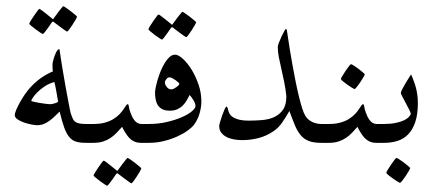

<svg xmlns="http://www.w3.org/2000/svg" viewBox="-20 -462 1426 621"><path d="M302.7 -30.8Q302.7 -24.9 302 -19.5Q301.3 -14.2 298.6 -9.8Q295.9 -5.4 290.5 -2.7Q285.2 0 275.9 0H257.8Q239.3 0 226.6 -3.7Q213.9 -7.3 204.6 -18.1Q195.3 -28.8 188 -48.6Q180.7 -68.4 172.9 -101.1Q165.5 -94.2 158 -86.7Q150.4 -79.1 141.6 -72.5Q132.8 -65.9 122.8 -61.5Q112.8 -57.1 100.1 -57.1Q94.2 -57.1 82 -59.3Q69.8 -61.5 57.9 -65.7Q45.9 -69.8 36.9 -75.9Q27.8 -82 27.8 -89.8Q27.8 -95.7 32.7 -107.2Q37.6 -118.7 44.9 -131.8Q52.2 -145 61.5 -158.2Q70.8 -171.4 79.6 -180.7Q95.7 -198.2 114.3 -210.9Q132.8 -223.6 150.9 -231Q150.4 -235.4 150.1 -240Q149.9 -244.6 149.9 -249Q149.9 -252.4 149.9 -255.6Q149.9 -258.8 150.9 -262.2Q155.3 -280.3 160.9 -291.7Q166.5 -303.2 171.9 -303.2Q172.4 -303.2 173.1 -297.9Q173.8 -292.5 175.3 -283Q176.8 -273.4 178.7 -260.7Q180.7 -248 183.1 -233.9Q186.5 -211.9 190.9 -188.5Q195.3 -165 199 -144.5Q202.6 -124 205.6 -109.6Q208.5 -95.2 210 -91.8Q212.9 -84 215.3 -78.4Q217.8 -72.8 222.4 -68.8Q227.1 -64.9 235.4 -63Q243.7 -61 257.8 -61H275.9Q285.2 -61 290.5 -58.3Q295.9 -55.7 298.6 -51.5Q301.3 -47.4 302 -42Q302.7 -36.6 302.7 -30.8ZM168 -132.8Q165.5 -146.5 162.6 -164.1Q159.7 -181.6 155.8 -196.8Q137.2 -191.4 123.3 -181.9Q109.4 -172.4 100.1 -162.8Q90.8 -153.3 85.9 -145.5Q81.1 -137.7 81.1 -136.2Q81.1 -134.8 89.1 -132.8Q97.2 -130.9 107.7 -129.2Q118.2 -127.4 127.9 -126.2Q137.7 -125 141.1 -125Q146.5 -125 154.5 -127Q162.6 -128.9 168 -132.8ZM229 -408.2Q229 -406.2 224.6 -398.4Q220.2 -390.6 214.6 -382.1Q209 -373.5 203.9 -366.7Q198.7 -359.9 196.8 -359.9Q195.8 -359.9 189.2 -364.5Q182.6 -369.1 174.8 -375Q166 -381.3 154.8 -390.1Q152.8 -392.1 151.4 -392.1Q149.9 -392.1 147.9 -390.1Q140.6 -379.4 134.8 -371.1Q129.4 -363.8 124.8 -357.9Q120.1 -352.1 118.7 -352.1Q117.2 -352.1 110.1 -356.7Q103 -361.3 95.2 -367.2Q87.4 -373 81.1 -378.4Q74.7 -383.8 74.7 -385.3Q74.7 -387.2 79.3 -394.8Q84 -402.3 89.8 -410.9Q95.7 -419.4 100.8 -426.3Q106 -433.1 106.9 -433.1Q109.4 -433.1 115.7 -428.2Q122.1 -423.3 128.9 -418Q137.2 -411.6 147 -403.3Q149.9 -400.4 151.4 -400.4Q152.8 -400.4 154.8 -404.3Q162.1 -414.6 168.5 -422.9Q173.8 -429.7 178.7 -435.8Q183.6 -441.9 184.6 -441.9Q186 -441.9 193.4 -437Q200.7 -432.1 208.5 -426Q216.3 -419.9 222.7 -414.6Q229 -409.2 229 -408.2Z M482.9 -30.8Q482.9 -24.9 482.2 -19.5Q481.4 -14.2 478.8 -9.8Q476.1 -5.4 470.7 -2.7Q465.3 0 456.1 0H437Q423.3 0 414.1 -4.4Q404.8 -8.8 397 -17.1Q391.6 -22.9 385.3 -33Q378.9 -43 375 -51.8Q366.2 -42 357.4 -32.7Q348.6 -23.4 337.9 -16.1Q327.1 -8.8 313.7 -4.4Q300.3 0 282.2 0H264.2Q254.9 0 249.5 -2.7Q244.1 -5.4 241.5 -9.8Q238.8 -14.2 238 -19.5Q237.3 -24.9 237.3 -30.8Q237.3 -36.6 238 -42Q238.8 -47.4 241.5 -51.5Q244.1 -55.7 249.5 -58.3Q254.9 -61 264.2 -61H282.2Q304.2 -61 320.3 -65.7Q336.4 -70.3 347.9 -77.6Q359.4 -85 366.9 -93Q374.5 -101.1 379.4 -108.4Q384.3 -115.7 387.5 -120.4Q390.6 -125 393.1 -125Q396 -125 397 -116.7Q397.9 -108.4 401.9 -98.1Q403.8 -92.3 407 -85.7Q410.2 -79.1 414.3 -73.5Q418.5 -67.9 424.1 -64.5Q429.7 -61 437 -61H456.1Q465.3 -61 470.7 -58.3Q476.1 -55.7 478.8 -51.5Q481.4 -47.4 482.2 -42Q482.9 -36.6 482.9 -30.8ZM437 82.5Q437 84.5 432.6 92.3Q428.2 100.1 422.6 108.6Q417 117.2 411.9 124Q406.7 130.9 404.8 130.9Q403.8 130.9 397.2 126.2Q390.6 121.6 382.8 115.7Q374 109.4 362.8 100.6Q360.8 98.6 359.4 98.6Q357.9 98.6 356 100.6Q348.6 111.3 342.8 119.6Q337.4 127 332.8 132.8Q328.1 138.7 326.7 138.7Q325.2 138.7 318.1 134Q311 129.4 303.2 123.5Q295.4 117.7 289.1 112.3Q282.7 106.9 282.7 105.5Q282.7 103.5 287.4 95.9Q292 88.4 297.9 79.8Q303.7 71.3 308.8 64.5Q314 57.6 314.9 57.6Q317.4 57.6 323.7 62.5Q330.1 67.4 336.9 72.8Q345.2 79.1 355 87.4Q357.9 90.3 359.4 90.3Q360.8 90.3 362.8 86.4Q370.1 76.2 376.5 67.9Q381.8 61 386.7 54.9Q391.6 48.8 392.6 48.8Q394 48.8 401.4 53.7Q408.7 58.6 416.5 64.7Q424.3 70.8 430.7 76.2Q437 81.5 437 82.5Z M631.3 -133.8Q631.3 -125 629.9 -115.2Q628.4 -105.5 625.5 -95.2Q622.6 -85 617.7 -75.2Q612.8 -65.4 606.4 -57.1Q599.6 -48.8 585.7 -38.8Q571.8 -28.8 552.7 -20.3Q533.7 -11.7 510.5 -5.9Q487.3 0 461.4 0H443.4Q434.1 0 428.7 -2.7Q423.3 -5.4 420.7 -9.8Q418 -14.2 417.2 -19.5Q416.5 -24.9 416.5 -30.8Q416.5 -36.6 417.2 -42Q418 -47.4 420.7 -51.5Q423.3 -55.7 428.7 -58.3Q434.1 -61 443.4 -61H461.4Q492.2 -61 519.5 -67.4Q546.9 -73.7 567.6 -82.8Q588.4 -91.8 600.3 -101.8Q612.3 -111.8 612.3 -119.1Q612.3 -126.5 606.2 -137Q600.1 -147.5 593.3 -154.8Q589.4 -147 584.2 -137.9Q579.1 -128.9 571.8 -121.3Q564.5 -113.8 554 -108.9Q543.5 -104 529.3 -104Q514.2 -104 504.9 -108.9Q495.6 -113.8 490.5 -121.8Q485.4 -129.9 483.4 -140.6Q481.4 -151.4 481.4 -163.1Q481.4 -168 483.6 -179Q485.8 -189.9 489.7 -203.6Q493.7 -217.3 499.5 -231.7Q505.4 -246.1 512.7 -258.1Q520 -270 528.3 -277.6Q536.6 -285.2 546.4 -285.2Q556.6 -285.2 571.3 -272Q585.9 -258.8 599.4 -237.3Q612.8 -215.8 622.1 -188.7Q631.3 -161.6 631.3 -133.8ZM560.1 -190.9Q560.1 -192.4 556.4 -195.8Q552.7 -199.2 547.6 -202.9Q542.5 -206.5 537.1 -209.2Q531.7 -211.9 528.3 -211.9Q522.9 -211.9 518.1 -206.1Q513.2 -200.2 513.2 -194.8Q513.2 -189 519.3 -180.9Q525.4 -172.9 534.2 -172.9Q537.6 -172.9 542 -175Q546.4 -177.2 550.5 -180.2Q554.7 -183.1 557.4 -186Q560.1 -189 560.1 -190.9ZM614.3 -390.1Q614.3 -388.2 609.9 -380.4Q605.5 -372.6 599.9 -364Q594.2 -355.5 589.1 -348.6Q584 -341.8 582 -341.8Q581.1 -341.8 574.5 -346.4Q567.9 -351.1 560.1 -356.9Q551.3 -363.3 540 -372.1Q538.1 -374 536.6 -374Q535.2 -374 533.2 -372.1Q525.9 -361.3 520 -353Q514.6 -345.7 510 -339.8Q505.4 -334 503.9 -334Q502.4 -334 495.4 -338.6Q488.3 -343.3 480.5 -349.1Q472.7 -355 466.3 -360.4Q460 -365.7 460 -367.2Q460 -369.1 464.6 -376.7Q469.2 -384.3 475.1 -392.8Q481 -401.4 486.1 -408.2Q491.2 -415 492.2 -415Q494.6 -415 501 -410.2Q507.3 -405.3 514.2 -399.9Q522.5 -393.6 532.2 -385.3Q535.2 -382.3 536.6 -382.3Q538.1 -382.3 540 -386.2Q547.4 -396.5 553.7 -404.8Q559.1 -411.6 564 -417.7Q568.8 -423.8 569.8 -423.8Q571.3 -423.8 578.6 -418.9Q585.9 -414.1 593.8 -408Q601.6 -401.9 607.9 -396.5Q614.3 -391.1 614.3 -390.1Z M1064 -30.8Q1064 -24.9 1063.2 -19.5Q1062.5 -14.2 1059.8 -9.8Q1057.1 -5.4 1051.8 -2.7Q1046.4 0 1037.1 0H1019Q994.1 0 978.5 -6.1Q962.9 -12.2 952.4 -24.9Q941.9 -37.6 933.8 -56.9Q925.8 -76.2 916 -103Q903.3 -81.1 892.1 -64.9Q880.9 -48.8 865.2 -38.1Q842.8 -22.5 816.7 -15.6Q790.5 -8.8 763.2 -8.8Q750.5 -8.8 737.3 -11Q724.1 -13.2 713.4 -18.6Q702.6 -23.9 695.8 -32.7Q689 -41.5 689 -54.2Q689 -57.6 691.9 -67.9Q694.8 -78.1 698.7 -89.1Q702.6 -100.1 706.5 -108.6Q710.4 -117.2 712.4 -117.2Q713.9 -117.2 715.1 -115Q716.3 -112.8 717 -109.9Q717.8 -106.9 718.5 -104Q719.2 -101.1 720.2 -99.1Q721.7 -94.7 725.3 -90.1Q729 -85.4 736.3 -81.3Q743.7 -77.1 755.4 -74.5Q767.1 -71.8 784.2 -71.8Q806.6 -71.8 828.6 -73.7Q850.6 -75.7 867.7 -83.7Q884.8 -91.8 895.5 -107.4Q906.2 -123 906.2 -150.9Q903.8 -173.8 899.4 -196Q895 -218.3 890.1 -238.8Q885.3 -259.3 881.8 -277.3Q878.4 -295.4 878.4 -310.1Q878.4 -314.5 882.1 -324Q885.7 -333.5 890.4 -343.5Q895 -353.5 899.2 -360.8Q903.3 -368.2 904.3 -368.2Q906.7 -368.2 907.5 -365.7Q908.2 -363.3 909.2 -355Q912.6 -331.1 917 -304.2Q921.4 -277.3 926.3 -250.2Q931.2 -223.1 936.3 -197.5Q941.4 -171.9 946.8 -150.1Q952.1 -128.4 957.3 -112.1Q962.4 -95.7 967.3 -87.9Q975.6 -74.2 989.7 -67.6Q1003.9 -61 1019 -61H1037.1Q1046.4 -61 1051.8 -58.3Q1057.1 -55.7 1059.8 -51.5Q1062.5 -47.4 1063.2 -42Q1064 -36.6 1064 -30.8Z M1244.1 -30.8Q1244.1 -24.9 1243.4 -19.5Q1242.7 -14.2 1240 -9.8Q1237.3 -5.4 1231.9 -2.7Q1226.6 0 1217.3 0H1198.2Q1184.6 0 1175.3 -4.4Q1166 -8.8 1158.2 -17.1Q1152.8 -22.9 1146.5 -33Q1140.1 -43 1136.2 -51.8Q1127.4 -42 1118.7 -32.7Q1109.9 -23.4 1099.1 -16.1Q1088.4 -8.8 1075 -4.4Q1061.5 0 1043.5 0H1025.4Q1016.1 0 1010.7 -2.7Q1005.4 -5.4 1002.7 -9.8Q1000 -14.2 999.3 -19.5Q998.5 -24.9 998.5 -30.8Q998.5 -36.6 999.3 -42Q1000 -47.4 1002.7 -51.5Q1005.4 -55.7 1010.7 -58.3Q1016.1 -61 1025.4 -61H1043.5Q1065.4 -61 1081.5 -65.7Q1097.7 -70.3 1109.1 -77.6Q1120.6 -85 1128.2 -93Q1135.7 -101.1 1140.6 -108.4Q1145.5 -115.7 1148.7 -120.4Q1151.9 -125 1154.3 -125Q1157.2 -125 1158.2 -116.7Q1159.2 -108.4 1163.1 -98.1Q1165 -92.3 1168.2 -85.7Q1171.4 -79.1 1175.5 -73.5Q1179.7 -67.9 1185.3 -64.5Q1190.9 -61 1198.2 -61H1217.3Q1226.6 -61 1231.9 -58.3Q1237.3 -55.7 1240 -51.5Q1242.7 -47.4 1243.4 -42Q1244.1 -36.6 1244.1 -30.8ZM1159.7 -221.7Q1159.7 -219.7 1155.3 -212.2Q1150.9 -204.6 1145.3 -196Q1139.6 -187.5 1134 -180.7Q1128.4 -173.8 1126.5 -173.8Q1125.5 -173.8 1118.4 -178.2Q1111.3 -182.6 1103.3 -188.2Q1095.2 -193.8 1088.9 -199.2Q1082.5 -204.6 1082.5 -206.5Q1082.5 -208.5 1087.2 -216.1Q1091.8 -223.6 1097.4 -232.2Q1103 -240.7 1108.4 -247.6Q1113.8 -254.4 1115.2 -254.4Q1117.2 -254.4 1124.5 -249.8Q1131.8 -245.1 1139.6 -239.3Q1147.5 -233.4 1153.6 -228Q1159.7 -222.7 1159.7 -221.7Z M1331.5 -128.9Q1331.5 -91.8 1323 -66.9Q1314.5 -42 1299.8 -27.1Q1285.2 -12.2 1265.4 -6.1Q1245.6 0 1222.7 0H1204.6Q1195.3 0 1189.9 -2.7Q1184.6 -5.4 1181.9 -9.8Q1179.2 -14.2 1178.5 -19.5Q1177.7 -24.9 1177.7 -30.8Q1177.7 -36.6 1178.5 -42Q1179.2 -47.4 1181.9 -51.5Q1184.6 -55.7 1189.9 -58.3Q1195.3 -61 1204.6 -61H1222.7Q1243.7 -61 1260 -64.5Q1276.4 -67.9 1287.6 -73.2Q1297.9 -78.6 1303.2 -84.7Q1308.6 -90.8 1308.6 -94.2Q1308.6 -97.2 1303.5 -107.2Q1298.3 -117.2 1292.5 -128.4Q1286.6 -139.6 1281.5 -149.2Q1276.4 -158.7 1276.4 -161.1Q1276.4 -164.6 1281 -173.6Q1285.6 -182.6 1291.5 -192.4Q1297.4 -202.1 1302.7 -210.7Q1308.1 -219.2 1309.6 -221.2Q1320.8 -196.8 1326.2 -174.6Q1331.5 -152.3 1331.5 -128.9ZM1306.6 81.5Q1306.6 83.5 1302.2 91.1Q1297.9 98.6 1292.2 107.2Q1286.6 115.7 1281 122.6Q1275.4 129.4 1273.4 129.4Q1272.5 129.4 1265.4 125Q1258.3 120.6 1250.2 115Q1242.2 109.4 1235.8 104Q1229.5 98.6 1229.5 96.7Q1229.5 94.7 1234.1 87.2Q1238.8 79.6 1244.4 71Q1250 62.5 1255.4 55.7Q1260.7 48.8 1262.2 48.8Q1264.2 48.8 1271.5 53.5Q1278.8 58.1 1286.6 64Q1294.4 69.8 1300.5 75.2Q1306.6 80.6 1306.6 81.5Z"/></svg>

Font: Scheherazade
Style: Regular
Weight: 400
Designer: SIL International
Foundry: SIL International
Version: Version 2.100 (build 932/914)